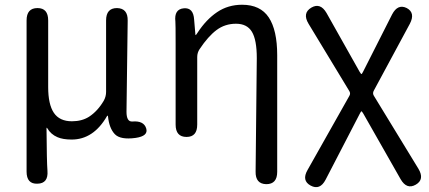

<svg xmlns="http://www.w3.org/2000/svg" viewBox="-20 -577 1809 809"><path d="M138 197Q92 199 92 146V-491Q92 -543 138 -543Q183 -543 183 -491V-210Q183 -137 207 -101.5Q231 -66 283 -66Q325 -66 355 -85Q392 -109 418 -154Q427 -171 427 -190V-491Q427 -543 473 -543Q519 -542 518 -490L513 -106Q513 -63 538 -65Q586 -69 596 -36Q606 -4 552 4Q487 13 463.5 -12Q440 -37 435 -87Q434 -92 431 -88Q374 11 282 11Q245 11 222 1Q194 -11 179 -37Q176 -41 176 -36Q177 105 180 143Q184 196 138 197Z M1102 199Q1056 198 1057 146L1062 -332Q1062 -409 1041.5 -443Q1021 -477 974.5 -477Q928 -477 892.5 -450.5Q857 -424 821 -370Q811 -355 811 -337V-52Q811 0 766 0Q720 0 720 -52V-394Q720 -478 719 -486Q713 -538 754 -542Q795 -546 798 -494L803 -435Q803 -429 804.5 -429Q806 -429 813 -440Q849 -495 895 -526Q941 -557 1000 -557Q1077 -557 1112.5 -503.5Q1148 -450 1148 -344V147Q1148 199 1102 199Z M1352 180Q1328 226 1289 205Q1250 184 1276 139L1452 -173Q1458 -183 1452 -193L1280 -477Q1253 -522 1292 -545Q1330 -567 1356 -522L1495 -275Q1501 -265 1503 -265Q1505 -265 1510 -275L1632 -516Q1656 -562 1694 -543Q1731 -523 1707 -477L1555 -195Q1549 -184 1555 -174L1743 134Q1770 179 1732 201Q1694 223 1668 178L1511 -98Q1505 -108 1503 -108Q1501 -108 1496 -98Z"/></svg>

Font: Resource Han Rounded JP
Style: Regular
Weight: 400
Designer: Cyano Hao (round all glyphs); Ryoko NISHIZUKA 西塚涼子 (kana, bopomofo & ideographs); Paul D. Hunt (Latin, Greek & Cyrillic)
Foundry: Cyano Hao
Version: 0.990